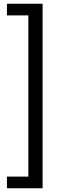

<svg xmlns="http://www.w3.org/2000/svg" viewBox="-20 -780 327 1023"><path d="M207 223H17V161H131V-698H17V-760H207Z"/></svg>

Font: Zilla Slab Medium
Style: Regular
Weight: 500
Designer: Typotheque.com
Foundry: Typotheque type foundry
Version: Version 1.1; 2017